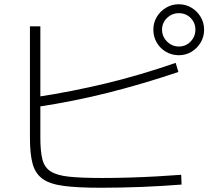

<svg xmlns="http://www.w3.org/2000/svg" viewBox="-20 -862 1040 904"><path d="M455 22Q347 22 281 13.5Q215 5 180.5 -20Q146 -45 133.5 -91Q121 -137 121 -213V-738H170V-213Q170 -150 179.5 -112Q189 -74 218.5 -55Q248 -36 306 -30Q364 -24 462 -24Q524 -24 589.5 -26Q655 -28 718 -31.5Q781 -35 833 -39L835 7Q795 10 748 13Q701 16 650.5 18Q600 20 550 21Q500 22 455 22ZM150 -405Q236 -418 317 -434Q398 -450 477.5 -469Q557 -488 638.5 -512Q720 -536 807 -566L820 -523Q650 -466 489.5 -425.5Q329 -385 157 -359ZM822 -602Q789 -602 761.5 -618Q734 -634 718 -661.5Q702 -689 702 -722Q702 -755 718 -782Q734 -809 761.5 -825.5Q789 -842 821 -842Q855 -842 882 -825.5Q909 -809 925 -782Q941 -755 941 -722Q941 -689 925 -662Q909 -635 882 -618.5Q855 -602 822 -602ZM822 -643Q855 -643 877.5 -666.5Q900 -690 900 -722Q900 -755 877.5 -777.5Q855 -800 822 -800Q790 -800 766.5 -777.5Q743 -755 743 -722Q743 -690 766.5 -666.5Q790 -643 822 -643Z"/></svg>

Font: M PLUS 1 Thin Light
Style: Regular
Weight: 300
Version: Version 1.001